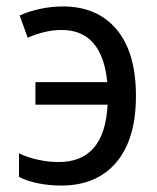

<svg xmlns="http://www.w3.org/2000/svg" viewBox="-20 -566 487 596"><path d="M170 10Q133 10 98 3Q63 -4 39 -17V-90Q69 -76 100.5 -69.5Q132 -63 162 -63Q305 -63 314 -241H90V-311H313Q297 -473 171 -473Q145 -473 118 -466.5Q91 -460 66 -449L41 -518Q70 -531 105 -538.5Q140 -546 175 -546Q282 -546 342 -474.5Q402 -403 402 -268Q402 -134 341 -62Q280 10 170 10Z"/></svg>

Font: Noto Sans SemiCondensed
Style: Regular
Weight: 400
Width: 4
Designer: Monotype Design Team
Foundry: Monotype Imaging Inc.
Version: Version 2.013; ttfautohint (v1.8.4.7-5d5b)